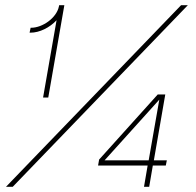

<svg xmlns="http://www.w3.org/2000/svg" viewBox="-20 -720 756 740"><path d="M3 0H29L704 -700H678ZM198 -642 146 -344H166L228 -700H208L207 -695C198 -651 144 -613 100 -613H98L94 -594H97C133 -594 172 -614 198 -642ZM535 0H555L569 -82H619L623 -102H573L617 -356H588L362 -105L358 -82H549ZM383 -102 594 -336 553 -102Z"/></svg>

Font: Fixel Display 20240404 Thin
Style: Italic
Weight: 100
Italic angle: -10°
Designer: AlfaBravo + MacPaw
Foundry: Kyrylo Tkachov, Marchela Mozhyna, Serhii Makarenko, Maria Weinstein, Zakhar Kryvoshyya
Version: Version 1.211;Glyphs 3.2 (3225)